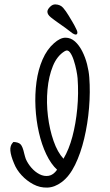

<svg xmlns="http://www.w3.org/2000/svg" viewBox="-20 -818 499 871"><path d="M260 8Q228 32 194.5 33Q161 34 131 18Q101 2 78 -23Q55 -48 44 -76Q29 -111 27 -134.5Q25 -158 39 -172L41 -174Q64 -173 73.5 -163Q83 -153 90 -121Q92 -114 93.5 -108Q95 -102 97 -97Q106 -76 122.5 -57Q139 -38 159.5 -27.5Q180 -17 201 -20.5Q222 -24 239 -48Q211 -74 190 -118Q169 -162 156.5 -217Q144 -272 141 -331Q138 -390 145.5 -446Q153 -502 173 -548Q193 -594 225 -622Q253 -647 277 -647Q301 -647 320 -630Q339 -613 353 -585.5Q367 -558 375 -526.5Q383 -495 385 -467Q390 -401 384 -329Q378 -257 362 -189.5Q346 -122 320.5 -70Q295 -18 260 8ZM268 -98Q293 -140 308.5 -198.5Q324 -257 330.5 -325.5Q337 -394 332 -463Q331 -476 326.5 -499Q322 -522 314.5 -545Q307 -568 297 -581Q287 -594 274 -586Q239 -565 220 -518.5Q201 -472 195.5 -412Q190 -352 197.5 -291Q205 -230 223 -178.5Q241 -127 268 -98ZM309 -667Q292 -680 276 -692Q260 -704 242 -716Q226 -727 210.5 -739.5Q195 -752 195 -765Q195 -775 207 -787Q219 -799 232 -798Q254 -797 266.5 -782.5Q279 -768 291 -748Q300 -733 309 -718Q318 -703 326 -686Q334 -671 329.5 -664Q325 -657 309 -667Z"/></svg>

Font: Yuji Hentaigana Akebono
Style: Regular
Weight: 400
Designer: Kataoka Yuji
Foundry: Kinuta Font Factory
Version: Version 3.002